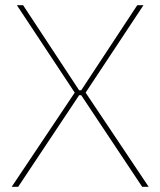

<svg xmlns="http://www.w3.org/2000/svg" viewBox="-20 -720 618 740"><path d="M25 0H50L285 -353H293L528 0H553L310 -363L533 -700H509L293 -372H285L69 -700H45L268 -363Z"/></svg>

Font: Fixel Variable
Style: Regular
Weight: 100
Width: 3
Designer: AlfaBravo + MacPaw
Foundry: Kyrylo Tkachov, Marchela Mozhyna, Serhii Makarenko, Maria Weinstein, Zakhar Kryvoshyya
Version: Version 1.211